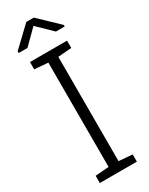

<svg xmlns="http://www.w3.org/2000/svg" viewBox="-232 -937 756 977"><g transform="rotate(-30 146.0 -448.5)"><path d="M37.1 0V-42.5L116.7 -48.8V-661.6L37.1 -668V-710.9H254.9V-668L175.3 -661.6V-48.8L254.9 -42.5V0ZM10.3 -779.3V-789.6L123 -897H167L280.8 -788.1V-779.3H229L144.5 -861.3L62 -779.3Z"/></g></svg>

Font: Roboto Slab LO Light
Style: Regular
Weight: 300
Designer: Google
Version: Version 2.000